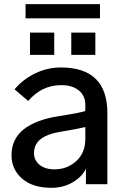

<svg xmlns="http://www.w3.org/2000/svg" viewBox="-20 -897 606 935"><path d="M145.5 -150.4Q145.5 -117.2 172.4 -94.7Q199.2 -72.3 245.1 -72.3Q307.6 -72.3 351.6 -112.8Q395.5 -153.3 395.5 -218.8V-278.3Q350.6 -267.6 277.3 -255.9Q210.9 -245.1 178.2 -219.7Q145.5 -194.3 145.5 -150.4ZM36.1 -141.6Q36.1 -295.9 269.5 -332Q366.2 -346.7 395.5 -356.4V-386.7Q395.5 -430.7 363.8 -456.5Q332 -482.4 278.3 -482.4Q183.6 -482.4 117.2 -405.3L50.8 -461.9Q92.8 -511.7 151.9 -540Q210.9 -568.4 276.4 -568.4Q502.9 -568.4 502.9 -345.7V0H398.4V-76.2Q381.8 -38.1 335.9 -10.3Q290 17.6 229.5 17.6Q139.6 17.6 87.9 -26.9Q36.1 -71.3 36.1 -141.6ZM126 -629.9V-738.3H244.1V-629.9ZM104.5 -807.6V-877H466.8V-807.6ZM327.1 -629.9V-738.3H444.3V-629.9Z"/></svg>

Font: Gothic A1 SemiBold
Style: Regular
Weight: 600
Version: Version 2.50